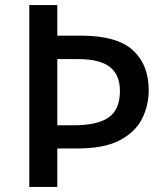

<svg xmlns="http://www.w3.org/2000/svg" viewBox="-20 -734 653 754"><path d="M564 -380Q564 -320 538 -268Q512 -216 451 -183.5Q390 -151 284 -151H205V0H95V-714H205V-594H298Q439 -594 501.5 -537Q564 -480 564 -380ZM269 -242Q363 -242 407 -273Q451 -304 451 -377Q451 -440 411.5 -471Q372 -502 285 -502H205V-242Z"/></svg>

Font: Noto Sans Nag Mundari Medium
Style: Regular
Weight: 500
Version: Version 1.000